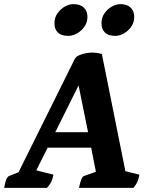

<svg xmlns="http://www.w3.org/2000/svg" viewBox="-53 -911 723 931"><path d="M-33 0Q-24 -53 -8 -58L37 -76L309 -624Q315 -636 330.5 -643Q346 -650 363.5 -653Q381 -656 392 -656Q418 -656 441 -649L555 -81L623 -64Q620 -46 614 -31.5Q608 -17 594 0H330Q335 -25 341 -40.5Q347 -56 355 -58L412 -78L389 -195H178L123 -85L206 -64Q203 -46 196.5 -31.5Q190 -17 175 0ZM215 -270H374L328 -497ZM506 -737Q472 -737 455.5 -753.5Q439 -770 439 -798Q439 -826 454 -847Q469 -868 490 -879.5Q511 -891 530 -891Q563 -891 580.5 -874Q598 -857 598 -829Q598 -802 583 -781Q568 -760 547 -748.5Q526 -737 506 -737ZM278 -737Q244 -737 227.5 -753.5Q211 -770 211 -798Q211 -826 226 -847Q241 -868 262 -879.5Q283 -891 303 -891Q336 -891 353.5 -874Q371 -857 371 -829Q371 -802 356 -781Q341 -760 319.5 -748.5Q298 -737 278 -737Z"/></svg>

Font: Petrona ExtraBold
Style: Italic
Weight: 800
Italic angle: -9°
Designer: Ringo R. Seeber
Foundry: Ringo R. Seeber
Version: Version 2.001; ttfautohint (v1.8.3)